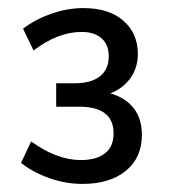

<svg xmlns="http://www.w3.org/2000/svg" viewBox="-20 -736 420 475"><path d="M331 -402Q331 -346 291.5 -313.5Q252 -281 184 -281Q142 -281 101.5 -295.5Q61 -310 32 -333L57 -386Q121 -340 180 -340Q218 -340 239.5 -356.5Q261 -373 261 -406Q261 -472 176 -472H119V-530H165Q205 -530 227 -547Q249 -564 249 -597Q249 -626 231 -641.5Q213 -657 182 -657Q123 -657 63 -611L37 -665Q67 -688 107 -702Q147 -716 186 -716Q250 -716 285.5 -684.5Q321 -653 321 -603Q321 -568 302.5 -542.5Q284 -517 253 -505Q291 -494 311 -468Q331 -442 331 -402Z"/></svg>

Font: Muli
Style: Regular
Weight: 400
Designer: Vernon Adams
Foundry: Vernon Adams
Version: Version 2.000